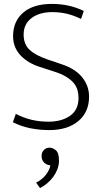

<svg xmlns="http://www.w3.org/2000/svg" viewBox="-20 -658 523 983"><path d="M233 188Q216 185 204.5 173Q193 161 193 140Q193 122 204.5 110Q216 98 234 98Q250 98 266 111.5Q282 125 282 164Q282 187 274 208Q266 229 252.5 247.5Q239 266 221.5 280.5Q204 295 185 305L165 277Q195 262 214 238Q233 214 238 189ZM246 -638Q289 -638 329 -629.5Q369 -621 409 -602L395 -561Q353 -581 318.5 -588.5Q284 -596 248 -596Q182 -596 141.5 -565.5Q101 -535 101 -481Q101 -431 132 -402.5Q163 -374 225 -353L296 -329Q365 -306 400.5 -262.5Q436 -219 436 -163Q436 -84 381 -38Q326 8 232 8Q184 8 137.5 -1Q91 -10 46 -32L61 -75Q102 -54 142.5 -44.5Q183 -35 228 -35Q295 -35 338.5 -65Q382 -95 382 -157Q382 -178 376.5 -197.5Q371 -217 356.5 -234Q342 -251 317 -266Q292 -281 253 -293L185 -315Q156 -324 131 -338.5Q106 -353 87 -372.5Q68 -392 57.5 -417Q47 -442 47 -473Q47 -549 99 -593.5Q151 -638 246 -638Z"/></svg>

Font: Mukta Malar ExtraLight
Style: Regular
Weight: 275
Designer: Aadarsh Rajan, Girish Dalvi, Yashodeep Gholap
Foundry: Ek Type
Version: Version 2.538;PS 1.000;hotconv 16.6.51;makeotf.lib2.5.65220;